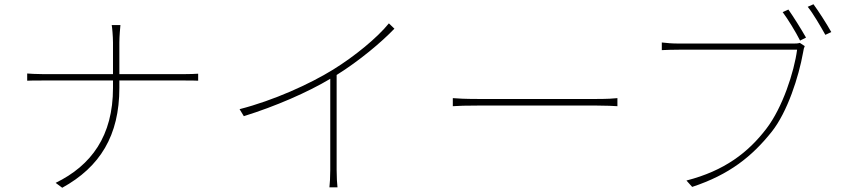

<svg xmlns="http://www.w3.org/2000/svg" viewBox="-20 -865 3980 904"><path d="M542 -516V-665C542 -693 546 -738 547 -747H506C508 -738 512 -693 512 -665V-516H182C151 -516 118 -518 108 -519V-485C118 -486 151 -486 183 -486H512V-451C512 -225 410 -86 242 -4L273 19C451 -79 542 -227 542 -451V-486H848C870 -486 903 -486 913 -485V-518C903 -517 870 -516 849 -516Z M1811 -755C1756 -687 1650 -600 1548 -537C1438 -469 1268 -392 1108 -351L1128 -318C1276 -364 1428 -430 1535 -494V-65C1535 -34 1533 3 1531 17H1569C1567 3 1565 -34 1565 -65V-512C1671 -578 1777 -667 1837 -730Z M2112 -365C2137 -367 2176 -368 2230 -368H2790C2837 -368 2870 -366 2887 -365V-403C2869 -401 2842 -399 2789 -399H2230C2169 -399 2136 -401 2112 -403Z M3746 -663C3735 -660 3728 -660 3717 -660H3177C3144 -660 3121 -662 3096 -665V-629C3121 -630 3142 -631 3176 -631H3733C3719 -525 3664 -358 3589 -260C3503 -147 3391 -61 3212 -15L3239 15C3415 -43 3521 -129 3613 -244C3688 -338 3741 -505 3761 -617C3764 -635 3765 -639 3769 -648ZM3783 -833C3809 -801 3843 -742 3866 -701L3894 -714C3871 -755 3833 -814 3810 -845ZM3665 -808C3689 -776 3727 -714 3747 -674L3775 -688C3753 -727 3714 -789 3692 -820Z"/></svg>

Font: Noto Sans Japanese Thin
Style: Regular
Weight: 100
Designer: Ryoko NISHIZUKA (kana & ideographs); Paul D. Hunt (Latin, Greek & Cyrillic); Wenlong ZHANG (bopomofo); Sandoll Communica
Foundry: Adobe Systems Incorporated
Version: Version 1.000;PS 1;hotconv 1.0.78;makeotf.lib2.5.61930